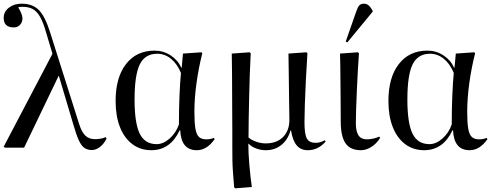

<svg xmlns="http://www.w3.org/2000/svg" viewBox="-20 -802 2688 1043"><path d="M554 -57 559 -50Q546 -22 524 -4.5Q502 13 479 13Q455 13 438.5 1.5Q422 -10 408.5 -39Q395 -68 380 -120L300 -389H298L111 0H7L0 -5L265 -510L230 -627Q215 -680 198 -710Q181 -740 158.5 -752.5Q136 -765 102 -765Q94 -765 88.5 -764.5Q83 -764 79 -762Q102 -724 102 -702Q102 -681 88.5 -667Q75 -653 55 -653Q0 -653 0 -705Q0 -738 28 -760Q56 -782 97 -782Q156 -782 190 -748.5Q224 -715 251 -630L410 -128Q424 -84 444 -65Q464 -46 496 -46Q529 -46 554 -57Z M802 14Q743 14 699 -19Q655 -52 631.5 -112Q608 -172 608 -253Q608 -381 664.5 -454Q721 -527 820 -527Q867 -527 906.5 -501.5Q946 -476 965 -434H967L974 -511L1074 -518L1079 -513Q1059 -434 1047.5 -351Q1036 -268 1036 -194Q1036 -136 1041.5 -103.5Q1047 -71 1061 -58Q1075 -45 1100 -45Q1123 -45 1142 -53L1146 -46Q1104 14 1049 14Q964 14 959 -94H956Q905 14 802 14ZM831 -19Q867 -19 901.5 -49.5Q936 -80 952 -126Q952 -208 955 -281Q958 -354 963 -406Q942 -456 908.5 -483Q875 -510 834 -510Q768 -510 739.5 -452.5Q711 -395 711 -261Q711 -133 739 -76Q767 -19 831 -19Z M1258 221 1252 216Q1248 165 1245.5 132Q1243 99 1242.5 68Q1242 37 1242 -7Q1242 -36 1242 -83Q1242 -130 1241.5 -185.5Q1241 -241 1241 -296.5Q1241 -352 1240.5 -399Q1240 -446 1239.5 -476.5Q1239 -507 1239 -511L1336 -518L1342 -513Q1339 -462 1337 -401Q1335 -340 1333.5 -276.5Q1332 -213 1331 -155.5Q1330 -98 1330 -55Q1346 -41 1372 -32Q1398 -23 1423 -23Q1483 -23 1517.5 -57.5Q1552 -92 1552 -151Q1552 -159 1551.5 -186.5Q1551 -214 1550.5 -252Q1550 -290 1549.5 -331.5Q1549 -373 1548.5 -411Q1548 -449 1547.5 -476Q1547 -503 1547 -511L1644 -518L1650 -513Q1645 -438 1641.5 -366Q1638 -294 1636 -235Q1634 -176 1634 -138Q1634 -73 1647 -49.5Q1660 -26 1695 -26Q1718 -26 1744 -40L1749 -33Q1708 14 1652 14Q1614 14 1592 -12Q1570 -38 1561 -93H1558Q1544 -43 1508.5 -14.5Q1473 14 1424 14Q1397 14 1371.5 4.5Q1346 -5 1331 -21H1329Q1329 28 1334.5 93Q1340 158 1348 214Z M1941 14Q1883 14 1857 -23.5Q1831 -61 1831 -143Q1831 -188 1830.5 -244Q1830 -300 1829.5 -355Q1829 -410 1828.5 -452Q1828 -494 1827 -511L1924 -518L1930 -513Q1927 -474 1924 -420Q1921 -366 1918.5 -309.5Q1916 -253 1914.5 -205.5Q1913 -158 1913 -134Q1913 -88 1927.5 -66.5Q1942 -45 1973 -45Q1990 -45 2009.5 -49.5Q2029 -54 2040 -60L2045 -53Q2026 -22 1997.5 -4Q1969 14 1941 14ZM1867 -572 1858 -576 1915 -739Q1924 -765 1932.5 -773.5Q1941 -782 1957 -782Q1971 -782 1981.5 -773.5Q1992 -765 2004 -745V-738Z M2284 14Q2225 14 2181 -19Q2137 -52 2113.5 -112Q2090 -172 2090 -253Q2090 -381 2146.5 -454Q2203 -527 2302 -527Q2349 -527 2388.5 -501.5Q2428 -476 2447 -434H2449L2456 -511L2556 -518L2561 -513Q2541 -434 2529.5 -351Q2518 -268 2518 -194Q2518 -136 2523.5 -103.5Q2529 -71 2543 -58Q2557 -45 2582 -45Q2605 -45 2624 -53L2628 -46Q2586 14 2531 14Q2446 14 2441 -94H2438Q2387 14 2284 14ZM2313 -19Q2349 -19 2383.5 -49.5Q2418 -80 2434 -126Q2434 -208 2437 -281Q2440 -354 2445 -406Q2424 -456 2390.5 -483Q2357 -510 2316 -510Q2250 -510 2221.5 -452.5Q2193 -395 2193 -261Q2193 -133 2221 -76Q2249 -19 2313 -19Z"/></svg>

Font: Display Regular
Style: Regular
Weight: 400
Designer: Latin by Veronika Burian and Jose Scaglione. Greek by Irene Vlachou. Cyrillic by Vera Evstafieva.
Foundry: TypeTogether
Version: Version 3.002